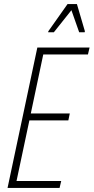

<svg xmlns="http://www.w3.org/2000/svg" viewBox="-20 -921 459 941"><path d="M17 0 163 -688H419L411 -654H192L131 -365H322L315 -331H124L61 -34H280L272 0ZM216 -763 217 -768 311 -901H357L396 -768L395 -763H368L330 -871L244 -763Z"/></svg>

Font: Saira Condensed Thin
Style: Italic
Weight: 250
Width: 3
Italic angle: -12°
Designer: Hector Gatti with collaboration of the Omnibus-Type team
Foundry: Omnibus-Type
Version: Version 1.101